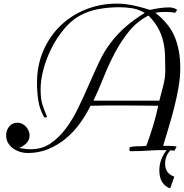

<svg xmlns="http://www.w3.org/2000/svg" viewBox="-20 -840 1019 1064"><path d="M811 -785Q831 -790 860.5 -794.5Q890 -799 916 -799Q928 -799 940 -796Q952 -793 962 -785L950 -769Q936 -772 922.5 -773Q909 -774 895 -774Q881 -774 868 -773Q855 -772 841 -769Q918 -709 948.5 -635Q979 -561 979 -464Q979 -412 969.5 -357Q960 -302 946 -246.5Q932 -191 915.5 -136.5Q899 -82 884 -32Q904 -32 922 -31.5Q940 -31 959 -28L947 -5L924 -7Q895 24 895 68Q895 121 946 139L923 204Q863 182 863 104Q863 44 903 -8Q853 -9 802 -5.5Q751 -2 703 -2Q699 -2 698 -4.5Q697 -7 697.5 -10.5Q698 -14 698.5 -17.5Q699 -21 697 -24Q720 -30 744 -29.5Q768 -29 791 -32Q811 -86 828 -141.5Q845 -197 857 -254Q750 -255 684 -255.5Q618 -256 578 -255.5Q538 -255 518 -254.5Q498 -254 482 -254Q456 -202 421.5 -154.5Q387 -107 343 -71Q299 -35 246.5 -13.5Q194 8 133 8Q112 8 91 1.5Q70 -5 52.5 -17.5Q35 -30 24.5 -48.5Q14 -67 14 -90Q14 -118 31 -139Q48 -160 78 -160Q91 -160 103 -154Q115 -148 124 -138Q133 -128 138.5 -115.5Q144 -103 144 -90Q144 -64 126 -46Q108 -28 85 -20Q102 -17 118.5 -15Q135 -13 151 -13Q212 -13 259 -44.5Q306 -76 344 -126.5Q382 -177 413 -241Q444 -305 472.5 -370.5Q501 -436 529.5 -496.5Q558 -557 592 -601Q630 -652 679 -694Q728 -736 782 -768Q750 -788 714 -794Q678 -800 641 -800Q583 -800 525 -789.5Q467 -779 416 -750Q371 -723 332 -675.5Q293 -628 265 -572Q237 -516 221 -456.5Q205 -397 205 -346Q205 -317 207.5 -297Q210 -277 215 -260.5Q220 -244 226.5 -228Q233 -212 241 -192L226 -188Q200 -233 192.5 -281.5Q185 -330 185 -380Q185 -477 219.5 -557.5Q254 -638 314 -696.5Q374 -755 455 -787.5Q536 -820 629 -820Q654 -820 680 -816.5Q706 -813 730.5 -807.5Q755 -802 775.5 -796Q796 -790 811 -785ZM803 -754Q740 -722 695 -666.5Q650 -611 615.5 -545Q581 -479 553.5 -410Q526 -341 498 -282H863Q873 -321 884.5 -364.5Q896 -408 896 -449Q896 -494 894.5 -534.5Q893 -575 884 -612.5Q875 -650 856 -684.5Q837 -719 803 -754Z"/></svg>

Font: Lucien Schoenschriftv CAT
Style: Regular
Weight: 400
Designer: Lucian Bernhard 1928
Foundry: CAT-Fonts Peter Wiegel
Version: Version 1.000